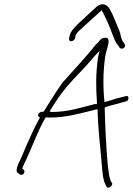

<svg xmlns="http://www.w3.org/2000/svg" viewBox="-20 -838 619 895"><path d="M80 -105C65 -74 47 -40 65 -30L73 -25C78 -21 87 -23 90 -28C98 -39 93 -47 84 -52L86 -59C90 -69 96 -82 104 -98C131 -156 157 -229 191 -288L194 -291L214 -290C291 -290 355 -310 421 -326C422 -326 429 -328 430 -328H435C436 -239 449 -144 455 -64C458 -28 460 -2 471 21L476 31C483 46 509 27 502 15L496 6C488 -16 486 -40 482 -72C475 -151 470 -249 468 -337C485 -344 504 -348 522 -353L569 -366C582 -368 583 -396 567 -390L520 -378C502 -372 485 -367 467 -362C460 -430 460 -501 470 -572C475 -608 503 -664 472 -662C445 -662 447 -645 426 -630C377 -567 322 -511 270 -451C240 -409 214 -366 185 -320L182 -317H174C168 -317 160 -311 158 -304C156 -296 161 -294 166 -291L164 -286C132 -229 105 -164 80 -105ZM211 -319 247 -375C262 -397 278 -418 296 -439C330 -479 373 -519 405 -558C411 -566 420 -575 428 -584L444 -601L437 -570C426 -496 427 -430 432 -359L431 -353H419V-352C350 -335 297 -316 220 -316H219ZM302 -657C301 -651 304 -646 312 -646C320 -646 328 -652 330 -660L331 -667C332 -670 332 -674 334 -677C343 -692 355 -700 372 -716C399 -741 429 -768 455 -791L457 -783C457 -782 459 -781 462 -779L461 -777C476 -749 492 -712 503 -681C511 -661 518 -638 532 -625V-624L538 -615C541 -613 544 -611 547 -611C555 -611 561 -616 563 -623C564 -627 563 -630 561 -632V-633L554 -643V-642V-643C544 -656 543 -677 537 -693C523 -725 509 -765 493 -793C486 -805 477 -818 457 -818C451 -818 443 -816 434 -810C419 -795 400 -780 382 -762L346 -729C322 -704 306 -691 302 -658ZM520 -378H521Z"/></svg>

Font: Stray Cat
Style: LtExtObl
Weight: 300
Version: Version 1.0